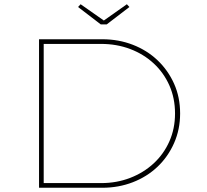

<svg xmlns="http://www.w3.org/2000/svg" viewBox="-20 -885 975 905"><path d="M164 0V-700H462Q539 -700 606 -674Q673 -648 722.5 -601Q772 -554 800.5 -490.5Q829 -427 829 -350Q829 -275 800.5 -210.5Q772 -146 722.5 -99Q673 -52 606 -26Q539 0 462 0ZM186 -13 176 -22H457Q530 -22 593.5 -46.5Q657 -71 704.5 -115Q752 -159 778.5 -219Q805 -279 805 -350Q805 -422 778.5 -482Q752 -542 704.5 -586Q657 -630 593.5 -654Q530 -678 457 -678H175L186 -689ZM455 -770 348 -852 360 -865 477 -783H462L578 -865L590 -852L483 -770Z"/></svg>

Font: Lexend Mega Thin
Style: Regular
Weight: 250
Version: Version 1.007